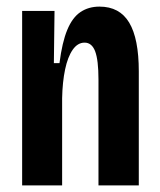

<svg xmlns="http://www.w3.org/2000/svg" viewBox="-20 -561 483 581"><path d="M47 0V-333V-528H145L143 -370H160Q168 -433 183.5 -470.5Q199 -508 223.5 -524.5Q248 -541 281 -541Q342 -541 371 -492.5Q400 -444 400 -345V0H278V-320Q278 -379 268 -405.5Q258 -432 236 -432Q215 -432 200 -410.5Q185 -389 177 -351Q169 -313 168 -264V0Z"/></svg>

Font: Bricolage Grotesque 36pt Condensed SemiBold
Style: Regular
Weight: 600
Width: 3
Designer: Mathieu Triay
Foundry: Atelier Triay
Version: Version 1.001;gftools[0.9.33.dev8+g029e19f]